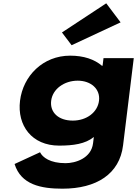

<svg xmlns="http://www.w3.org/2000/svg" viewBox="-20 -864 834 1159"><path d="M68 126C106.7 251 227.3 275 356.8 275C563.1 275 701.7 186 722.8 14L787.5 -513H604.8L599.2 -467H595.5C549.5 -506 485.7 -528 403.4 -528C239.3 -528 119.3 -406 100.9 -256C82.5 -106 172.6 15 336.7 15C421.4 15 495.2 5 546.4 -37L541.7 1C530.5 92 435 121 375.7 121C282.5 121 236.9 86 221.7 55ZM288.9 -256C297.6 -327 367.9 -377 449 -377C528.8 -377 586.4 -327 577.7 -256C569.1 -186 502.9 -136 419.4 -136C332.3 -136 280.3 -186 288.9 -256ZM354 -668 412.3 -591 708 -729 621.3 -844Z"/></svg>

Font: Hussar
Style: BdSuprExtOblOne
Weight: 700
Foundry: Cannot Into Space Fonts
Version: Version 2.00